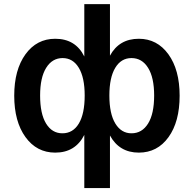

<svg xmlns="http://www.w3.org/2000/svg" viewBox="-20 -739 951 942"><path d="M393.6 183.6V-77.1Q349.6 9.8 251 9.8Q160.2 9.8 105 -66.4Q49.8 -142.6 49.8 -269.5Q49.8 -396.5 105 -472.7Q160.2 -548.8 251 -548.8Q350.6 -548.8 393.6 -461.9V-718.8H519.5V-465.8Q564.5 -548.8 661.1 -548.8Q751 -548.8 806.2 -472.7Q861.3 -396.5 861.3 -269.5Q861.3 -141.6 806.6 -65.9Q752 9.8 661.1 9.8Q565.4 9.8 519.5 -74.2V183.6ZM176.8 -270.5Q176.8 -180.7 206.1 -132.8Q235.4 -85 286.1 -85Q337.9 -85 366.7 -132.8Q395.5 -180.7 395.5 -270.5Q395.5 -358.4 366.7 -406.2Q337.9 -454.1 287.1 -454.1Q236.3 -454.1 206.5 -406.2Q176.8 -358.4 176.8 -270.5ZM516.6 -270.5Q516.6 -180.7 545.9 -132.8Q575.2 -85 625 -85Q676.8 -85 706.5 -132.8Q736.3 -180.7 736.3 -270.5Q736.3 -358.4 706.5 -406.2Q676.8 -454.1 625 -454.1Q574.2 -454.1 545.4 -406.2Q516.6 -358.4 516.6 -270.5Z"/></svg>

Font: Min Sans SemiBold
Style: Regular
Weight: 600
Designer: Jinseong-Kim, NotoSansCJK, Nunito
Foundry: Jinseong-Kim
Version: Version 1.400;Glyphs 3.1.2 (3151)